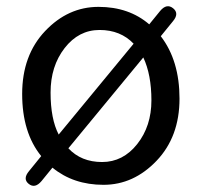

<svg xmlns="http://www.w3.org/2000/svg" viewBox="-20 -579 646 615"><path d="M168 -148 408 -439Q366 -483 299 -483Q232 -483 187 -425Q142 -367 142 -282.5Q142 -198 168 -148ZM113 1Q92 26 72 10Q52 -6 73 -31L112 -79Q51 -154 51 -278Q51 -402 124.5 -479.5Q198 -557 295.5 -557Q393 -557 458 -501L493 -544Q514 -569 534.5 -552.5Q555 -536 534 -511L495 -463Q555 -385 555 -263Q555 -141 481.5 -64Q408 13 311.5 13Q215 13 148 -42ZM199 -104Q240 -60 307 -60Q374 -60 419.5 -117.5Q465 -175 465 -257.5Q465 -340 439 -395Z"/></svg>

Font: Raw Maruko Gothic CJK TC
Style: Regular
Weight: 400
Version: Version 1.001